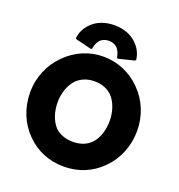

<svg xmlns="http://www.w3.org/2000/svg" viewBox="-188 -1249 1328 1426"><g transform="rotate(20 476.0 -536.0)"><path d="M368 -868 375 -875C375 -875 379 -916 407 -947C422 -960 443 -971 473 -971C502 -971 523 -961 539 -947C566 -917 571 -875 571 -875L578 -868L704 -899L711 -906C706 -951 687 -990 657 -1021L656 -1022L649 -1029C608 -1070 547 -1094 473 -1094C399 -1094 338 -1070 297 -1029L290 -1022C260 -992 240 -952 235 -906L242 -899ZM270 -413C270 -482 292 -551 337 -599C371 -631 417 -652 476 -652C535 -652 580 -633 615 -600C659 -554 681 -483 681 -413C681 -343 661 -273 616 -226C583 -194 537 -174 476 -174C414 -174 367 -194 334 -226C290 -273 270 -343 270 -413ZM53 -413C53 -290 98 -181 175 -103L176 -102L183 -95C256 -22 357 22 476 22C592 22 693 -22 767 -96L774 -103C851 -180 898 -290 898 -413C898 -535 851 -643 774 -720L767 -727C692 -802 589 -847 476 -847C364 -847 262 -802 186 -727L185 -726L178 -719C101 -642 53 -534 53 -413Z"/></g></svg>

Font: Hussar Woodtype
Style: Blk
Weight: 900
Foundry: Cannot Into Space Fonts
Version: Version 1.07